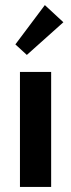

<svg xmlns="http://www.w3.org/2000/svg" viewBox="-20 -742 282 762"><path d="M59.2 0H183V-456.5H59.2ZM158 -721.8 41 -565.8 86.5 -524 231.5 -653.7Z"/></svg>

Font: Tilda Sans VF
Style: Regular
Weight: 400
Designer: ParaType Ltd
Foundry: ParaType Ltd
Version: Version 1.010